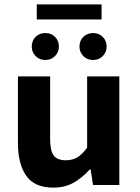

<svg xmlns="http://www.w3.org/2000/svg" viewBox="-20 -845 640 877"><path d="M223 12Q138 12 100 -42Q62 -96 62 -190V-496H209V-209Q209 -159 224.5 -136Q240 -113 281 -113Q309 -113 331 -125Q353 -137 378 -170V-496H525V0H405L394 -71H390Q357 -34 317 -11Q277 12 223 12ZM187 -571Q160 -571 142.5 -589Q125 -607 125 -632Q125 -659 142.5 -676.5Q160 -694 187 -694Q214 -694 231.5 -676.5Q249 -659 249 -632Q249 -607 231.5 -589Q214 -571 187 -571ZM405 -571Q378 -571 360.5 -589Q343 -607 343 -632Q343 -659 360.5 -676.5Q378 -694 405 -694Q432 -694 449.5 -676.5Q467 -659 467 -632Q467 -607 449.5 -589Q432 -571 405 -571ZM148 -756V-825H444V-756Z"/></svg>

Font: Source Code Pro ExtraLight
Style: Bold
Weight: 700
Monospace: yes
Version: Version 1.018;hotconv 1.0.116;makeotfexe 2.5.65601